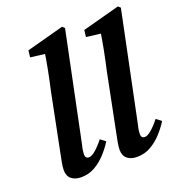

<svg xmlns="http://www.w3.org/2000/svg" viewBox="-125 -769 810 882"><g transform="rotate(-20 280.0 -328.0)"><path d="M123 12Q94 12 76 -2.5Q58 -17 58 -46Q58 -61 62 -82.5Q66 -104 73 -138L127 -408Q138 -456 147.5 -505Q157 -554 164 -603L202 -572L90 -586L94 -619L276 -668L287 -658L177 -127Q173 -112 171.5 -101Q170 -90 170 -82Q170 -62 188 -62Q213 -62 262 -123L287 -104Q269 -75 244.5 -48.5Q220 -22 190 -5Q160 12 123 12Z M396 12Q367 12 349 -2.5Q331 -17 331 -46Q331 -61 335 -82.5Q339 -104 346 -138L400 -408Q411 -456 420.5 -505Q430 -554 437 -603L475 -572L363 -586L367 -619L549 -668L560 -658L450 -127Q446 -112 444.5 -101Q443 -90 443 -82Q443 -62 461 -62Q486 -62 535 -123L560 -104Q542 -75 517.5 -48.5Q493 -22 463 -5Q433 12 396 12Z"/></g></svg>

Font: Lisu Bosa Black
Style: Italic
Weight: 900
Italic angle: -19°
Designer: David Morse, Annie Olsen, Victor Gaultney, Frank Grießhammer (Latin)
Foundry: SIL International
Version: Version 2.000